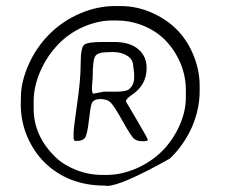

<svg xmlns="http://www.w3.org/2000/svg" viewBox="-20 -777 743 624"><path d="M354 -479Q387.7 -479 397.5 -485.8Q416 -499 416 -525.4V-539.1L413.1 -561Q413.1 -583.5 393.6 -595.7Q374 -607.9 348.6 -607.9H338.4L335.4 -607.4H330.6Q298.8 -607.4 290 -595.2Q281.2 -583 281.2 -524.9L278.8 -493.7Q278.8 -473.1 282.7 -473.1H286.1L316.9 -479ZM584 -460V-483.9Q584 -532.2 564.5 -576.2Q524.4 -664.6 438.5 -696.3Q399.9 -710.4 360.4 -710.4H344.2Q298.8 -710.4 251.5 -689.9Q204.1 -669.4 168.2 -631.8Q132.3 -594.2 110.8 -544.9Q89.4 -495.6 89.4 -447.8V-423.8Q89.4 -334.5 161.1 -265.6Q187 -240.7 227.5 -224.6Q268.1 -208.5 313.5 -208.5H329.6Q375 -209 422.9 -229.5Q519.5 -271.5 563.5 -369.1Q584 -415 584 -460ZM313.5 -640.6H350.1Q401.9 -640.6 429.2 -617.2Q456.5 -594.7 456.5 -555.7Q456.5 -500.5 408.7 -468.8Q389.2 -455.6 389.2 -447.3L426.3 -384.3Q460.4 -326.7 460.4 -322.3Q460.4 -317.9 443.6 -317.9Q426.8 -317.9 417 -325Q407.2 -332 380.1 -380.6Q353 -429.2 341.3 -442.1Q329.6 -455.1 306.2 -455.1Q282.7 -455.1 277.3 -439Q273.9 -428.7 269 -386.5Q264.2 -344.2 257.6 -331.5Q251 -318.8 226.6 -318.8Q219.2 -318.8 219.2 -328.1V-344.2Q219.2 -361.3 230.7 -439.5Q242.2 -517.6 242.2 -570.3Q242.2 -623 253.9 -631.8Q265.6 -640.6 313.5 -640.6ZM628.9 -499.5V-481Q628.9 -421.9 603.5 -363.3Q577.1 -304.7 532.2 -261.7Q374 -172.9 328.1 -172.9Q323.7 -172.9 320.8 -173.8Q200.2 -173.8 123 -251Q89.4 -284.7 68.4 -333.5Q47.4 -382.3 47.4 -440.9L47.9 -450.7V-460Q47.9 -510.3 72.8 -566.7Q97.7 -623 140.6 -666Q183.6 -709 240 -733.2Q296.4 -757.3 353.5 -757.3H372.6Q424.3 -757.3 473.1 -735.8Q565.4 -695.3 605 -606.4Q628.9 -552.2 628.9 -499.5Z"/></svg>

Font: Averia Sans Libre Light
Style: Italic
Weight: 300
Italic angle: -8.5°
Version: Version 1.002